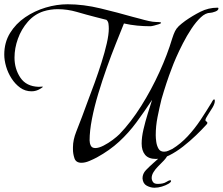

<svg xmlns="http://www.w3.org/2000/svg" viewBox="-121 -720 1044 900"><path d="M261 43Q235 43 228 22Q221 1 221 -20V-30Q221 -64 236.5 -103Q252 -142 264 -174Q274 -203 290 -244.5Q306 -286 323 -333Q340 -380 355 -427.5Q370 -475 379.5 -516.5Q389 -558 389 -586Q389 -597 387.5 -608.5Q386 -620 378 -627L327 -640Q284 -651 239.5 -664Q195 -677 149 -677Q133 -677 116 -674.5Q99 -672 83 -667Q40 -653 9.5 -618Q-21 -583 -37 -538.5Q-53 -494 -53 -450Q-53 -397 -25.5 -356Q2 -315 60 -313Q64 -313 68 -313.5Q72 -314 76 -314Q80 -314 80 -313Q80 -312 75 -308.5Q70 -305 68 -304Q49 -292 27 -292Q-3 -292 -26.5 -309Q-50 -326 -67 -352.5Q-84 -379 -92.5 -408.5Q-101 -438 -101 -464Q-101 -521 -74 -565Q-47 -609 -3 -639Q41 -669 93 -684.5Q145 -700 196 -700Q270 -700 350.5 -680.5Q431 -661 501 -641Q515 -638 535.5 -632Q556 -626 576.5 -621.5Q597 -617 610 -617Q613 -617 623.5 -616.5Q634 -616 634 -613Q634 -610 623.5 -606.5Q613 -603 601 -600Q589 -597 584 -597Q553 -597 522 -600Q491 -603 460 -610Q444 -570 422.5 -516.5Q401 -463 379.5 -402.5Q358 -342 339.5 -280.5Q321 -219 310 -162.5Q299 -106 299 -62Q299 -49 304.5 -37.5Q310 -26 326 -26Q342 -26 364.5 -37.5Q387 -49 407.5 -64.5Q428 -80 439 -91Q493 -147 541 -223.5Q589 -300 626.5 -382.5Q664 -465 686 -539Q693 -561 699.5 -574Q706 -587 717 -597.5Q728 -608 747 -622Q781 -646 818.5 -665Q856 -684 899 -684Q903 -684 903 -681Q903 -671 887.5 -665.5Q872 -660 865 -660Q843 -660 820.5 -639Q798 -618 776.5 -585.5Q755 -553 736.5 -517Q718 -481 704.5 -450Q691 -419 685 -402Q671 -366 659 -329.5Q647 -293 636 -255Q626 -214 617.5 -171.5Q609 -129 609 -86Q609 -73 611.5 -55Q614 -37 622 -23Q630 -9 648 -9Q659 -9 668.5 -13.5Q678 -18 687 -22Q726 -46 759 -81.5Q792 -117 819.5 -158.5Q847 -200 870 -238Q871 -240 875 -247Q879 -254 883 -254Q885 -254 885.5 -251.5Q886 -249 886 -247Q886 -234 875 -215.5Q864 -197 853 -180.5Q842 -164 842 -157Q842 -152 846.5 -150.5Q851 -149 851 -144Q851 -141 848.5 -138Q846 -135 844 -133Q825 -112 797.5 -85.5Q770 -59 737.5 -33.5Q705 -8 672 8.5Q639 25 610 25Q575 25 559 5.5Q543 -14 543 -47Q543 -77 551.5 -113.5Q560 -150 571.5 -187Q583 -224 592 -252Q555 -196 518.5 -146.5Q482 -97 437.5 -56Q393 -15 333 18Q318 26 298 34.5Q278 43 261 43ZM603 160Q585 160 567 150.5Q549 141 547 116Q547 94 563.5 77Q580 60 597 45Q624 22 635.5 11Q647 0 651 -3Q655 -6 659 -6Q669 -6 671 -4Q661 18 647 32.5Q633 47 620 60Q607 73 598.5 87Q590 101 590 114Q590 124 596 133Q602 142 618 142Q644 142 657.5 133.5Q671 125 677 125Q681 125 681 128Q681 134 668.5 141.5Q656 149 638 154.5Q620 160 603 160Z"/></svg>

Font: Beau Rivage
Style: Regular
Weight: 400
Designer: Robert E. Leuschke
Foundry: Robert E. Leuschke
Version: Version 1.010; ttfautohint (v1.8.3)